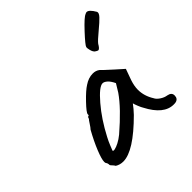

<svg xmlns="http://www.w3.org/2000/svg" viewBox="-151 -716 819 819"><g transform="rotate(-45 258.0 -307.0)"><path d="M91 -57Q91 -68 86 -74Q84 -76 84 -83Q84 -99 99.5 -137.5Q115 -176 140 -221Q146 -227 155.5 -242Q165 -257 168 -259Q168 -263 171 -266.5Q174 -270 178 -270V-276Q178 -285 211 -319.5Q244 -354 265 -367Q290 -384 316 -384Q334 -384 347 -374Q352 -368 393 -331L430 -298L412 -248Q403 -221 403 -199Q403 -161 425 -126Q430 -115 445 -105Q460 -95 475 -93Q497 -89 497 -71Q497 -51 479 -47Q475 -46 467 -46Q408 -46 365 -129Q361 -135 354.5 -151Q348 -167 347 -173Q341 -165 332 -154Q323 -143 315 -135Q206 -26 143 -26Q123 -26 107 -36Q104 -42 97.5 -48.5Q91 -55 91 -57ZM211 -120Q297 -194 335 -249L357 -285Q347 -306 336 -315.5Q325 -325 316 -325Q295 -325 250 -272.5Q205 -220 168 -149Q159 -132 152 -114.5Q145 -97 143 -92Q143 -87 153.5 -89Q164 -91 179.5 -99Q195 -107 211 -120ZM376 -483Q378 -492 419 -536Q460 -580 474 -585Q479 -588 483 -588Q497 -588 515 -557Q519 -548 505.5 -533.5Q492 -519 464 -496Q430 -468 422 -457Q417 -448 412 -442.5Q407 -437 403 -437Q399 -437 389 -444Q382 -450 378.5 -463.5Q375 -477 376 -483Z"/></g></svg>

Font: Caveat
Style: Regular
Weight: 400
Designer: Pablo Impallari
Foundry: Pablo Impallari
Version: Version 1.500; ttfautohint (v1.6)